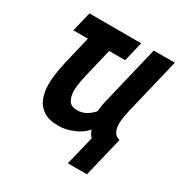

<svg xmlns="http://www.w3.org/2000/svg" viewBox="-157 -648 875 915"><g transform="rotate(30 280.0 -191.0)"><path d="M342 144 381 -16Q377 -19 369.5 -30.5Q362 -42 360 -52Q336 -23 294 -5.5Q252 12 214 12Q160 12 129.5 -8.5Q99 -29 86.5 -63Q74 -97 74 -137Q74 -169 79.5 -202Q85 -235 92 -267L128 -418H48L74 -526H359L333 -418H245L209 -267Q205 -249 199.5 -222.5Q194 -196 194 -170Q194 -141 206.5 -119Q219 -97 253 -97Q281 -97 303 -110Q325 -123 341 -142Q343 -162 345 -175.5Q347 -189 350 -200L428 -526H544L470 -218Q466 -199 462.5 -179.5Q459 -160 459 -142Q459 -118 467.5 -99.5Q476 -81 500 -75L447 144Z"/></g></svg>

Font: Ubuntu Sans Mono
Style: Italic
Weight: 400
Italic angle: -13.5°
Monospace: yes
Designer: Dalton Maag Ltd
Foundry: Dalton Maag Ltd
Version: Version 1.006